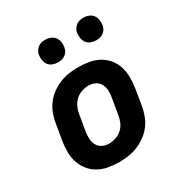

<svg xmlns="http://www.w3.org/2000/svg" viewBox="-174 -865 947 1001"><g transform="rotate(-30 300.0 -365.0)"><path d="M257 8Q224 8 192.5 2.5Q161 -3 134.5 -17.5Q108 -32 88.5 -55.5Q69 -79 59 -108Q49 -137 48.5 -169.5Q48 -202 53 -234L70 -334Q74 -361 84.5 -388.5Q95 -416 112.5 -439.5Q130 -463 154.5 -480.5Q179 -498 206 -509Q233 -520 261 -524Q289 -528 316 -528Q349 -528 380.5 -522.5Q412 -517 439 -502.5Q466 -488 485.5 -464.5Q505 -441 514.5 -412Q524 -383 524.5 -350.5Q525 -318 520 -286L504 -186Q499 -159 489 -131.5Q479 -104 461 -80.5Q443 -57 418.5 -39.5Q394 -22 367.5 -11Q341 0 312.5 4Q284 8 257 8ZM257 -102Q278 -102 298.5 -108.5Q319 -115 335.5 -129.5Q352 -144 361 -164Q370 -184 373 -204L390 -304Q394 -325 392.5 -345.5Q391 -366 382 -383Q373 -400 355 -409Q337 -418 317 -418Q296 -418 275.5 -411.5Q255 -405 238.5 -390.5Q222 -376 212.5 -356Q203 -336 200 -316L183 -216Q180 -195 181 -174.5Q182 -154 191.5 -137Q201 -120 219 -111Q237 -102 257 -102ZM469 -602Q453 -602 438 -608Q423 -614 414 -626Q405 -638 402.5 -654Q400 -670 402 -686Q404 -698 410.5 -708.5Q417 -719 426.5 -726Q436 -733 447 -735.5Q458 -738 470 -738Q486 -738 501 -732Q516 -726 525 -714Q534 -702 537 -686Q540 -670 537 -654Q535 -642 529 -631.5Q523 -621 513 -614Q503 -607 492 -604.5Q481 -602 469 -602ZM239 -602Q223 -602 208 -608Q193 -614 184 -626Q175 -638 172.5 -654Q170 -670 172 -686Q174 -698 180.5 -708.5Q187 -719 196.5 -726Q206 -733 217 -735.5Q228 -738 240 -738Q256 -738 271 -732Q286 -726 295 -714Q304 -702 307 -686Q310 -670 307 -654Q305 -642 299 -631.5Q293 -621 283 -614Q273 -607 262 -604.5Q251 -602 239 -602Z"/></g></svg>

Font: Iosevka Aile Extrabold
Style: Italic
Weight: 800
Italic angle: -9°
Designer: Belleve Invis
Foundry: Belleve Invis
Version: Version 31.1.0; ttfautohint (v1.8.4)